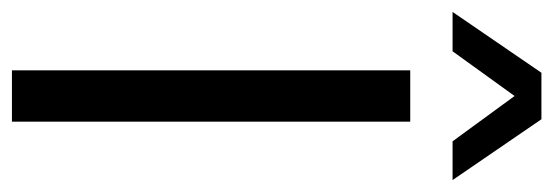

<svg xmlns="http://www.w3.org/2000/svg" viewBox="-339 -605 928 322"><g transform="rotate(90 125.0 -444.0)"><path d="M82 0V-668H168V0ZM201 -739 125 -843 50 -739H-16L86 -888H164L266 -739Z"/></g></svg>

Font: Celebes
Style: Regular
Weight: 400
Designer: Anugrah Pasau
Foundry: Lafontype
Version: Version 1.000; ttfautohint (v1.8.4)